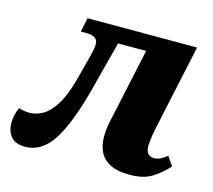

<svg xmlns="http://www.w3.org/2000/svg" viewBox="-120 -636 827 747"><g transform="rotate(15 293.5 -263.0)"><path d="M38 10Q-1 10 -18.5 -12Q-36 -34 -36 -66Q-36 -97 -22 -129Q0 -122 21 -122Q48 -122 74.5 -137Q101 -152 124.5 -189Q148 -226 166 -292L191 -387Q202 -427 202 -447Q202 -479 155 -479H133L145 -536H586L517 -215Q510 -183 506 -159Q502 -135 502 -117Q502 -77 536 -77Q549 -77 560.5 -83Q572 -89 587 -100L612 -64Q586 -35 551.5 -12.5Q517 10 461 10Q408 10 378.5 -6.5Q349 -23 337.5 -49.5Q326 -76 326 -107Q326 -138 333 -170L398 -472H285L236 -284Q198 -136 153 -63Q108 10 38 10Z"/></g></svg>

Font: Noto Serif ExtraBold
Style: Italic
Weight: 800
Italic angle: -12°
Designer: Monotype Design Team
Foundry: Monotype Imaging Inc.
Version: Version 2.013